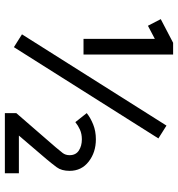

<svg xmlns="http://www.w3.org/2000/svg" viewBox="9 -740 731 789"><g transform="rotate(90 374.5 -345.5)"><path d="M204.1 -323.2H139.6V-616.2L85.9 -587.9L58.6 -640.6L155.8 -691.4H204.1ZM496.1 -664.1 548.8 -630.9 173.8 -37.1 121.1 -70.3ZM552.7 -374Q606 -374 644 -344.5Q682.1 -314.9 682.1 -266.1Q682.1 -232.9 667.2 -212.9Q652.3 -192.9 634.3 -171.4L537.1 -57.6H691.9V0H444.8V-46.9L584.5 -208Q600.1 -226.1 608.9 -237.8Q617.7 -249.5 617.7 -266.1Q617.7 -291.5 598.6 -304Q579.6 -316.4 552.7 -316.4Q530.3 -316.4 512.9 -308.6Q495.6 -300.8 481.9 -289.6L444.8 -336.4Q464.4 -352.1 491.7 -363Q519 -374 552.7 -374Z"/></g></svg>

Font: Gidole
Style: Regular
Weight: 400
Version: Version 2.100; ttfautohint (v1.8.4.7-5d5b)